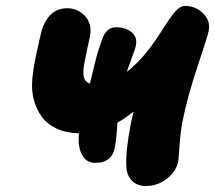

<svg xmlns="http://www.w3.org/2000/svg" viewBox="-20 -645 725 647"><path d="M301.8 -96.2Q270.5 -96.2 256.1 -123.8Q241.7 -151.4 246.1 -195.8Q202.6 -196.8 170.4 -211.9Q138.2 -227.1 120.8 -251.5Q103.5 -275.9 95.7 -302.5Q87.9 -329.1 87.9 -357.9Q87.9 -377 91.6 -402.8Q95.2 -428.7 99.1 -447.3Q103 -465.8 109.1 -493.2Q115.2 -520.5 117.2 -528.8Q126 -569.3 148.4 -593.3Q170.9 -617.2 206.1 -617.2Q242.7 -617.2 266.8 -590.6Q291 -564 283.2 -522.9Q278.3 -502 265.1 -436Q258.8 -407.7 262 -388.4Q265.1 -369.1 283.2 -363.8Q287.6 -382.8 295.9 -416.3Q304.2 -449.7 307.1 -460.9Q323.7 -514.6 330.1 -526.4Q344.2 -553.2 372.1 -553.2Q402.3 -553.2 422.9 -536.9Q443.4 -520.5 438 -492.2Q437.5 -487.8 433.1 -474.9Q428.7 -461.9 420.2 -439Q411.6 -416 407.2 -402.8Q445.8 -432.1 484.9 -482.9Q502.9 -506.3 529.3 -547.9Q555.7 -589.4 571.5 -607.2Q587.4 -625 603 -625Q638.7 -625 664.3 -600.3Q689.9 -575.7 683.1 -540Q679.7 -522.9 645.8 -421.4Q611.8 -319.8 595.2 -236.8Q588.4 -202.1 585 -153.6Q581.5 -105 581.1 -103Q574.2 -67.9 542.7 -43Q511.2 -18.1 471.2 -18.1Q441.9 -18.1 424.3 -36.4Q406.7 -54.7 405.8 -84Q402.8 -134.3 420.9 -229Q422.4 -236.3 430.2 -269Q397.9 -243.7 376 -231.9Q375 -222.7 373.8 -205.1Q372.6 -187.5 371.1 -174.8Q369.6 -162.1 367.2 -148.9Q357.4 -96.2 301.8 -96.2Z"/></svg>

Font: Shantell Sans Irregular
Style: Italic
Weight: 800
Italic angle: -11.31°
Designer: Stephen Nixon, Anya Danilova, Shantell Martin
Foundry: Arrow Type
Version: Version 1.006;[9816181b4]